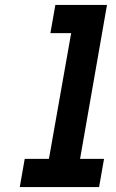

<svg xmlns="http://www.w3.org/2000/svg" viewBox="-20 -757 471 777"><path d="M60 0 80 -114H178L268 -623H184L204 -737H413L304 -114H401L381 0Z"/></svg>

Font: Tomorrow Medium
Style: Italic
Weight: 500
Italic angle: -10°
Designer: Tony de Marco, Monica Rizzolli
Foundry: Just in Type
Version: Version 2.002